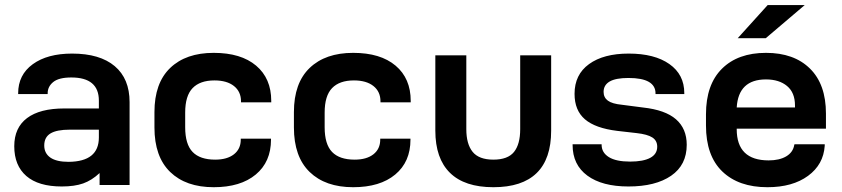

<svg xmlns="http://www.w3.org/2000/svg" viewBox="-20 -741 3372 769"><path d="M499 -332V0H378.9V-47.9Q347.7 -18.6 313 -6.3Q278.3 5.9 227.5 5.9Q133.8 5.9 85.4 -36.1Q37.1 -78.1 37.1 -155.3Q37.1 -229.5 88.4 -268.1Q139.6 -306.6 237.3 -306.6H376V-337.9Q376 -430.7 265.6 -430.7Q215.8 -430.7 193.4 -412.6Q170.9 -394.5 170.9 -367.2V-364.3H52.7V-367.2Q52.7 -441.4 111.3 -483.9Q169.9 -526.4 268.6 -526.4Q379.9 -526.4 439.5 -476.1Q499 -425.8 499 -332ZM376 -190.4V-221.7H259.8Q207 -221.7 182.1 -206.5Q157.2 -191.4 157.2 -158.2Q157.2 -127 181.6 -109.9Q206.1 -92.8 254.9 -92.8Q376 -93.8 376 -190.4Z M598.6 -230.5V-292Q598.6 -408.2 661.6 -468.8Q724.6 -529.3 835.9 -529.3Q945.3 -529.3 1005.9 -478Q1066.4 -426.8 1066.4 -336.9V-331.1H945.3V-335Q945.3 -374 917 -396.5Q888.7 -418.9 838.9 -418.9Q781.2 -418.9 751.5 -388.2Q721.7 -357.4 721.7 -290V-231.4Q721.7 -163.1 751.5 -132.3Q781.2 -101.6 841.8 -101.6Q889.6 -101.6 917 -123Q944.3 -144.5 944.3 -181.6V-185.5H1065.4V-181.6Q1065.4 -92.8 1004.4 -42Q943.4 8.8 835.9 8.8Q724.6 8.8 661.6 -52.2Q598.6 -113.3 598.6 -230.5Z M1157.2 -230.5V-292Q1157.2 -408.2 1220.2 -468.8Q1283.2 -529.3 1394.5 -529.3Q1503.9 -529.3 1564.5 -478Q1625 -426.8 1625 -336.9V-331.1H1503.9V-335Q1503.9 -374 1475.6 -396.5Q1447.3 -418.9 1397.5 -418.9Q1339.8 -418.9 1310.1 -388.2Q1280.3 -357.4 1280.3 -290V-231.4Q1280.3 -163.1 1310.1 -132.3Q1339.8 -101.6 1400.4 -101.6Q1448.2 -101.6 1475.6 -123Q1502.9 -144.5 1502.9 -181.6V-185.5H1624V-181.6Q1624 -92.8 1563 -42Q1502 8.8 1394.5 8.8Q1283.2 8.8 1220.2 -52.2Q1157.2 -113.3 1157.2 -230.5Z M1723.6 -217.8V-519.5H1847.7V-223.6Q1847.7 -164.1 1873 -132.8Q1898.4 -101.6 1956.1 -101.6Q2013.7 -101.6 2038.6 -132.3Q2063.5 -163.1 2063.5 -223.6V-519.5H2187.5V-217.8Q2187.5 -104.5 2129.4 -47.9Q2071.3 8.8 1956.1 8.8Q1840.8 8.8 1782.2 -48.8Q1723.6 -106.4 1723.6 -217.8Z M2273.4 -160.2V-163.1H2389.6V-161.1Q2389.6 -129.9 2418.5 -111.8Q2447.3 -93.8 2503.9 -93.8Q2556.6 -93.8 2584.5 -108.9Q2612.3 -124 2612.3 -153.3Q2612.3 -177.7 2592.8 -190.4Q2573.2 -203.1 2529.3 -208L2452.1 -216.8Q2364.3 -227.5 2322.8 -263.2Q2281.2 -298.8 2281.2 -365.2Q2281.2 -442.4 2339.4 -484.4Q2397.5 -526.4 2498 -526.4Q2601.6 -526.4 2661.1 -484.4Q2720.7 -442.4 2720.7 -368.2V-364.3H2605.5V-367.2Q2605.5 -397.5 2578.6 -413.1Q2551.8 -428.7 2497.1 -428.7Q2446.3 -428.7 2421.9 -414.6Q2397.5 -400.4 2397.5 -373Q2397.5 -350.6 2414.6 -337.9Q2431.6 -325.2 2471.7 -321.3L2554.7 -310.5Q2644.5 -300.8 2687.5 -263.2Q2730.5 -225.6 2730.5 -161.1Q2730.5 -80.1 2668 -37.1Q2605.5 5.9 2497.1 5.9Q2391.6 5.9 2332.5 -37.6Q2273.4 -81.1 2273.4 -160.2Z M2930.7 -225.6V-223.6Q2930.7 -98.6 3058.6 -98.6Q3101.6 -98.6 3128.9 -114.7Q3156.2 -130.9 3161.1 -160.2L3162.1 -163.1H3283.2V-157.2Q3278.3 -82 3216.3 -36.6Q3154.3 8.8 3053.7 8.8Q2938.5 8.8 2873 -54.2Q2807.6 -117.2 2807.6 -238.3V-283.2Q2807.6 -402.3 2871.6 -465.8Q2935.5 -529.3 3047.9 -529.3Q3160.2 -529.3 3224.1 -466.3Q3288.1 -403.3 3288.1 -286.1V-225.6ZM2930.7 -310.5H3164.1V-318.4Q3164.1 -370.1 3132.3 -396.5Q3100.6 -422.9 3047.9 -422.9Q2937.5 -422.9 2930.7 -310.5ZM3054.7 -720.7H3203.1L3046.9 -587.9H2934.6Z"/></svg>

Font: Altinn-DIN Exp
Style: DINExp-Bold
Weight: 700
Width: 7
Designer: Charles Nix
Foundry: Altinn
Version: Version 2.00